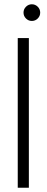

<svg xmlns="http://www.w3.org/2000/svg" viewBox="-20 -878 218 898"><path d="M115 0H63V-700H115ZM129 -780Q113 -780 101.5 -791.5Q90 -803 90 -819Q90 -835 101.5 -846.5Q113 -858 129 -858Q145 -858 156.5 -846.5Q168 -835 168 -819Q168 -803 156.5 -791.5Q145 -780 129 -780Z"/></svg>

Font: Kulim Park ExtraLight
Style: Regular
Weight: 275
Designer: Noponies / Dale Sattler
Foundry: Noponies
Version: Version 1.000; ttfautohint (v1.8.3)